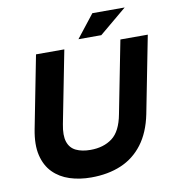

<svg xmlns="http://www.w3.org/2000/svg" viewBox="-94 -950 948 1042"><g transform="rotate(-10 380.5 -428.5)"><path d="M325 10Q261 10 207 -7.5Q153 -25 116 -62.5Q79 -100 65 -159Q51 -218 67 -301L145 -700H301L223 -302Q211 -241 223 -205Q235 -169 267.5 -153.5Q300 -138 347 -138Q419 -138 467 -174Q515 -210 532 -302L610 -700H761L678 -276Q658 -178 610 -114.5Q562 -51 490 -20.5Q418 10 325 10ZM386 -741 485 -867H663L512 -741Z"/></g></svg>

Font: REM SemiBold
Style: Italic
Weight: 600
Italic angle: -11°
Designer: Octavio Pardo
Foundry: Ashler Design
Version: Version 1.005;gftools[0.9.28]